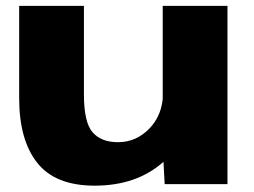

<svg xmlns="http://www.w3.org/2000/svg" viewBox="-20 -610 840 636"><path d="M525.5 0 521.5 -74Q433 5 293.5 5Q163.5 5 103.5 -70.5Q43.5 -146 43.5 -284.5V-590.5H258V-297.5Q258 -205 286.5 -172Q315 -139 371 -139Q432 -139 476 -185.5Q513 -224.5 519 -282V-590.5H733.5V0Z"/></svg>

Font: Anybody ExtraExpanded ExtraBold
Style: Regular
Weight: 800
Width: 8
Designer: Tyler Finck
Foundry: Etcetera Type Company
Version: Version 1.010; ttfautohint (v1.8.3) -l 8 -r 50 -G 200 -x 14 